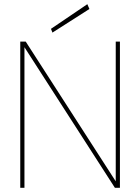

<svg xmlns="http://www.w3.org/2000/svg" viewBox="-20 -899 671 919"><path d="M77 0V-700H103L534 -31V-700H554V0H530L97 -673V0ZM231 -743 224 -761 398 -879 408 -856Z"/></svg>

Font: DM Sans 11pt Thin
Style: Regular
Weight: 250
Version: Version 4.004;gftools[0.9.30]